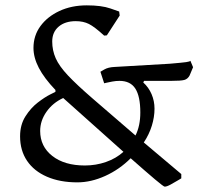

<svg xmlns="http://www.w3.org/2000/svg" viewBox="-20 -669 741 717"><path d="M595 28Q591 28 559 1Q527 -26 468 -78Q426 -36 373 -12Q320 12 269 12Q204 12 155.5 -9Q107 -30 81 -68.5Q55 -107 55 -160Q55 -203 75 -234.5Q95 -266 121 -286Q147 -306 167 -316Q187 -326 187 -326V-333Q145 -377 125 -415.5Q105 -454 105 -490Q105 -536 131 -571.5Q157 -607 202 -628Q247 -649 304 -649Q359 -649 392 -637.5Q425 -626 425 -626L427 -611L379 -537Q377 -537 374 -536.5Q371 -536 369 -536Q333 -569 312 -579.5Q291 -590 263 -590Q223 -590 199 -569.5Q175 -549 175 -514Q175 -481 188 -451.5Q201 -422 234 -387Q267 -352 326 -301L486 -163Q504 -199 504 -249Q504 -309 485.5 -338Q467 -367 426 -367Q413 -367 399.5 -364.5Q386 -362 377.5 -360Q369 -358 369 -358L355 -401Q355 -401 369.5 -409.5Q384 -418 408 -419L614 -431Q661 -435 675 -437Q689 -439 691 -442L701 -418L688 -387Q681 -374 668.5 -370.5Q656 -367 618 -367H518L515 -361Q535 -343 546 -317.5Q557 -292 557 -263Q557 -232 547 -199.5Q537 -167 517 -137L657 -19V-3Q657 -3 644.5 4.5Q632 12 617.5 20Q603 28 595 28ZM297 -51Q338 -51 375.5 -64Q413 -77 441 -102L216 -303Q177 -285 153.5 -251.5Q130 -218 130 -180Q130 -122 175.5 -86.5Q221 -51 297 -51Z"/></svg>

Font: Alegreya
Style: Regular
Weight: 400
Designer: Juan Pablo del Peral
Foundry: Huerta Tipografica
Version: Version 2.009